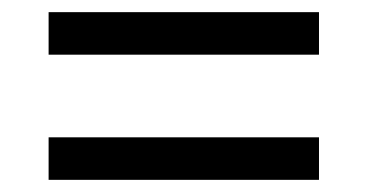

<svg xmlns="http://www.w3.org/2000/svg" viewBox="-20 -515 605 316"><path d="M60 -425V-495H505V-425ZM60 -219V-289H505V-219Z"/></svg>

Font: Noto Serif Khmer
Style: Bold
Weight: 700
Version: Version 2.003